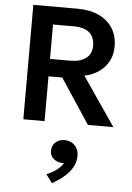

<svg xmlns="http://www.w3.org/2000/svg" viewBox="-67 -749 806 1170"><g transform="rotate(5 336.0 -164.0)"><path d="M88.5 0V-700H359.5Q434 -700 489 -674.8Q544 -649.5 574 -602.5Q604 -555.5 604 -490.5Q604 -438.5 582.5 -399Q561 -359.5 523.2 -333.5Q485.5 -307.5 436 -297L639.5 0H483.5L302.5 -274H218.5V0ZM218.5 -380.5H340.5Q403 -380.5 438 -406.8Q473 -433 473 -483.5Q473 -536 441 -563.5Q409 -591 347 -591H218.5ZM296 372.5 257.5 321Q292 308 319 287.2Q346 266.5 358.5 245Q335.5 246 316 238Q296.5 230 284.8 214.5Q273 199 273 178Q273 144.5 294.8 124.5Q316.5 104.5 350.5 104.5Q388.5 104.5 412.8 129.2Q437 154 437 195Q437 227.5 421.2 258.5Q405.5 289.5 374.2 318Q343 346.5 296 372.5Z"/></g></svg>

Font: Geologica Cursive Medium
Style: Regular
Weight: 500
Designer: Sindre Bremnes, Frode Helland
Foundry: Monokrom Skriftforlag AS
Version: Version 1.010;gftools[0.9.28]